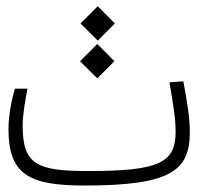

<svg xmlns="http://www.w3.org/2000/svg" viewBox="-20 -586 626 608"><path d="M248.5 1.5C521.5 1.5 581.1 -45.9 581.1 -167.5C581.1 -213.9 571.8 -268.6 560.5 -328.6L516.6 -325.2C528.3 -255.9 536.1 -211.9 536.1 -168.5C536.1 -69.8 482.9 -44.4 258.3 -44.4C97.2 -44.4 51.8 -64.9 51.8 -187.5C51.8 -227.5 60.5 -268.1 66.9 -305.2H27.3C18.6 -277.8 6.8 -223.1 6.8 -177.7C6.8 -31.7 73.7 1.5 248.5 1.5ZM289.6 -457.5 343.8 -511.7 289.6 -566.4 234.9 -511.7ZM288.1 -337.9 342.3 -392.1 288.1 -446.8 233.4 -392.1Z"/></svg>

Font: Cascadia Code PL ExtraLight
Style: Regular
Weight: 200
Monospace: yes
Designer: Aaron Bell
Foundry: Saja Typeworks
Version: Version 2404.023